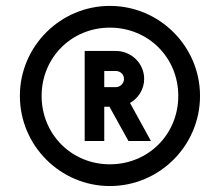

<svg xmlns="http://www.w3.org/2000/svg" viewBox="-20 -623 745 651"><path d="M352.5 -603C184.6 -603 47.4 -465.8 47.4 -297.9C47.4 -129.4 184.6 7.8 352.5 7.8C521 7.8 658.2 -129.4 658.2 -297.9C658.2 -465.8 521 -603 352.5 -603ZM352.5 -65.9C222.7 -65.9 121.1 -167.5 121.1 -297.9C121.1 -427.7 222.7 -529.3 352.5 -529.3C482.9 -529.3 584.5 -427.7 584.5 -297.9C584.5 -167.5 482.9 -65.9 352.5 -65.9ZM468.8 -355.5C468.8 -407.7 425.8 -450.2 372.6 -450.2H267.1V-145H333.5V-261.2H351.1L415.5 -145H491.7L420.9 -273.9C449.7 -290.5 468.8 -320.8 468.8 -355.5ZM333.5 -382.3H372.6C388.2 -382.3 400.4 -370.6 400.4 -355.5C400.4 -339.8 387.7 -327.6 372.6 -327.6H333.5Z"/></svg>

Font: Now Black
Style: Regular
Weight: 400
Designer: Alfredo Marco Pradil
Foundry: Alfredo Marco Pradil
Version: Version 1.200;hotconv 1.0.109;makeotfexe 2.5.65596